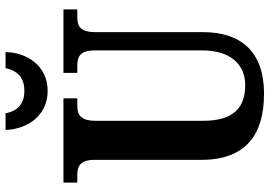

<svg xmlns="http://www.w3.org/2000/svg" viewBox="-160 -803 973 693"><g transform="rotate(-90 326.5 -456.5)"><path d="M345 -771C437 -771 484 -848 485 -923H427C417 -875 388 -855 345 -855C303 -855 273 -875 264 -923H204C206 -848 253 -771 345 -771ZM335 10C489 10 557 -76 557 -210V-597C557 -656 580 -664 612 -664H639V-714H410V-664H435C467 -664 491 -656 491 -601V-212C491 -112 441 -58 366 -58C287 -58 237 -97 237 -210V-597C237 -656 262 -664 293 -664H318V-714H14V-664H40C71 -664 96 -656 96 -601V-217C96 -53 190 10 335 10Z"/></g></svg>

Font: Noto Serif Armenian Condensed
Style: Bold
Weight: 700
Width: 3
Designer: Monotype Design Team
Foundry: Monotype Imaging Inc.
Version: Version 2.008